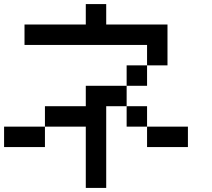

<svg xmlns="http://www.w3.org/2000/svg" viewBox="-20 -920 1040 940"><path d="M0 -200V-300H200V-200ZM900 -200H700V-300H900ZM200 -300V-400H400V-500H600V-400H500V0H400V-300ZM400 -800V-900H500V-800H800V-600H700V-700H100V-800ZM600 -500V-600H700V-500ZM600 -400H700V-300H600Z"/></svg>

Font: GalmuriMono9 Regular
Style: Regular
Weight: 400
Designer: Lee Minseo (quiple)
Version: Version 2.399;hotconv 1.1.1;makeotfexe 2.6.0 DEVELOPMENT